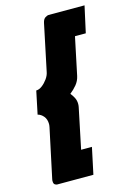

<svg xmlns="http://www.w3.org/2000/svg" viewBox="-118 -801 617 892"><g transform="rotate(-15 190.5 -354.5)"><path d="M301 -613 263 -432Q258 -409 243.5 -391.5Q229 -374 211 -360Q220 -349 227 -335.5Q234 -322 234 -305Q234 -301 233.5 -296.5Q233 -292 232 -288L192 -96H244L217 31H43Q38 31 32 27Q26 23 26 11Q26 9 26 6.5Q26 4 27 1L77 -234Q78 -239 78.5 -242.5Q79 -246 79 -250Q79 -273 67 -287.5Q55 -302 39 -306L62 -416Q76 -416 90.5 -427Q105 -438 116.5 -454Q128 -470 131 -486L178 -710Q182 -728 192 -734Q202 -740 207 -740H381L353 -613Z"/></g></svg>

Font: Raleway Thin ExtraBold
Style: Italic
Weight: 800
Italic angle: -12°
Version: Version 4.026